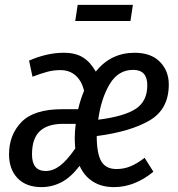

<svg xmlns="http://www.w3.org/2000/svg" viewBox="-20 -754 728 786"><path d="M372 -461Q434 -538 531 -538Q598 -538 634.5 -501Q671 -464 671 -408Q671 -307 592.5 -261Q514 -215 376 -197Q376 -126 394.5 -94Q413 -62 457 -62Q487 -62 514 -73Q541 -84 572 -108L608 -51Q531 12 447 12Q396 12 360.5 -10.5Q325 -33 306 -75Q270 -28 231.5 -8Q193 12 150 12Q87 12 52 -24.5Q17 -61 17 -122Q17 -202 68 -254.5Q119 -307 235 -307H300Q309 -346 324 -382Q315 -422 290 -444.5Q265 -467 227 -467Q200 -467 175 -460.5Q150 -454 113 -440L99 -506Q173 -538 241 -538Q289 -538 319.5 -519Q350 -500 372 -461ZM382 -264Q487 -277 535 -308Q583 -339 583 -405Q583 -468 525 -468Q464 -468 429 -409.5Q394 -351 382 -264ZM238 -247Q175 -247 143 -217Q111 -187 111 -122Q111 -54 167 -54Q197 -54 225.5 -75.5Q254 -97 288 -146Q286 -172 286 -188Q286 -215 290 -247ZM514 -668H288L298 -734H524Z"/></svg>

Font: Fira Sans Extra Condensed
Style: Italic
Weight: 400
Width: 3
Italic angle: -8°
Designer: Carrois Corporate & Edenspiekermann AG
Foundry: Carrois Corporate GbR & Edenspiekermann AG
Version: Version 4.203